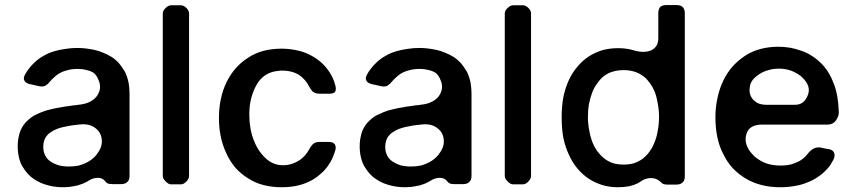

<svg xmlns="http://www.w3.org/2000/svg" viewBox="-20 -747 3457 778"><path d="M431.6 -516.6Q416 -526.4 398.4 -533.2Q380.9 -541 362.3 -544.9Q343.8 -548.8 326.2 -550.8Q309.6 -552.7 293 -552.7Q268.6 -552.7 245.1 -548.8Q221.7 -545.9 199.2 -539.1Q175.8 -532.2 156.2 -520.5Q136.7 -509.8 120.1 -494.1Q108.4 -483.4 98.6 -470.7Q88.9 -459 81.1 -444.3Q73.2 -429.7 79.1 -419.9Q84 -410.2 100.6 -406.2Q109.4 -404.3 118.2 -402.3Q127 -400.4 135.7 -398.4Q154.3 -393.6 165 -400.4Q175.8 -407.2 185.5 -419.9Q190.4 -425.8 197.3 -431.6Q203.1 -437.5 210.9 -443.4Q226.6 -455.1 247.1 -460.9Q268.6 -467.8 294.9 -467.8Q313.5 -467.8 328.1 -463.9Q343.8 -460.9 355.5 -454.1Q372.1 -445.3 381.8 -416Q391.6 -387.7 375 -361.3Q366.2 -346.7 346.7 -335.9Q328.1 -325.2 296.9 -322.3Q288.1 -320.3 279.3 -320.3Q270.5 -319.3 260.7 -317.4Q260.7 -317.4 260.7 -317.4Q241.2 -315.4 222.7 -311.5Q203.1 -308.6 184.6 -303.7Q166 -299.8 149.4 -293Q132.8 -286.1 117.2 -278.3Q102.5 -269.5 90.8 -257.8Q78.1 -246.1 69.3 -230.5Q60.5 -215.8 56.6 -196.3Q51.8 -177.7 51.8 -154.3Q51.8 -127.9 57.6 -105.5Q63.5 -82 76.2 -64.5Q87.9 -45.9 104.5 -31.2Q121.1 -17.6 141.6 -7.8Q163.1 2 186.5 6.8Q210 11.7 235.4 11.7Q258.8 11.7 277.3 7.8Q296.9 4.9 313.5 -2Q321.3 -4.9 328.1 -8.8Q335 -11.7 341.8 -16.6Q358.4 -26.4 377 -26.4Q395.5 -26.4 406.2 -12.7Q409.2 -7.8 416 -3.9Q421.9 -1 434.6 -1Q447.3 -1 471.7 -1Q487.3 -1 496.1 -9.8Q504.9 -17.6 504.9 -34.2Q504.9 -143.6 504.9 -363.3Q504.9 -393.6 500 -417Q494.1 -441.4 484.4 -460Q484.4 -460 484.4 -459Q473.6 -477.5 460.9 -492.2Q447.3 -506.8 431.6 -516.6ZM334 -89.8Q318.4 -81.1 299.8 -76.2Q280.3 -72.3 258.8 -72.3Q237.3 -72.3 217.8 -77.1Q199.2 -83 184.6 -92.8Q169.9 -102.5 163.1 -117.2Q155.3 -131.8 155.3 -152.3Q155.3 -166 159.2 -177.7Q163.1 -189.5 170.9 -198.2Q177.7 -207 188.5 -212.9Q198.2 -219.7 210.9 -224.6Q223.6 -229.5 237.3 -232.4Q252 -235.4 267.6 -238.3Q274.4 -239.3 282.2 -240.2Q290 -241.2 299.8 -242.2Q321.3 -245.1 338.9 -241.2Q356.4 -236.3 368.2 -226.6Q390.6 -209 392.6 -178.7Q394.5 -149.4 372.1 -122.1Q372.1 -121.1 372.1 -121.1Q364.3 -111.3 354.5 -103.5Q345.7 -95.7 334 -89.8Z M639.6 -692.4Q639.6 -704.1 651.4 -714.8Q662.1 -725.6 673.8 -725.6Q683.6 -725.6 693.4 -725.6Q703.1 -725.6 712.9 -725.6Q724.6 -725.6 735.4 -714.8Q746.1 -704.1 746.1 -692.4Q746.1 -527.3 746.1 -363.3Q746.1 -198.2 746.1 -34.2Q746.1 -22.5 735.4 -11.7Q724.6 0 712.9 0Q703.1 0 693.4 0Q683.6 0 673.8 0Q662.1 0 651.4 -11.7Q639.6 -22.5 639.6 -34.2Q639.6 -198.2 639.6 -363.3Q639.6 -527.3 639.6 -692.4Z M1311.5 -367.2Q1333 -367.2 1337.9 -375Q1340.8 -379.9 1340.8 -387.7Q1340.8 -392.6 1338.9 -400.4Q1335 -417 1327.1 -433.6Q1319.3 -449.2 1309.6 -462.9Q1293.9 -484.4 1274.4 -500Q1254.9 -515.6 1230.5 -527.3Q1206.1 -539.1 1178.7 -543.9Q1151.4 -549.8 1120.1 -549.8Q1082 -549.8 1047.9 -541Q1014.6 -532.2 986.3 -513.7Q958 -496.1 935.5 -470.7Q914.1 -446.3 898.4 -415Q882.8 -382.8 875 -346.7Q867.2 -309.6 867.2 -268.6Q867.2 -226.6 875 -191.4Q882.8 -155.3 898.4 -123Q913.1 -91.8 934.6 -66.4Q957 -42 985.4 -24.4Q1013.7 -5.9 1047.9 2.9Q1082 11.7 1121.1 11.7Q1153.3 11.7 1181.6 5.9Q1210 0 1233.4 -11.7Q1257.8 -23.4 1276.4 -40Q1295.9 -55.7 1310.5 -77.1Q1320.3 -90.8 1327.1 -106.4Q1334 -122.1 1338.9 -138.7Q1342.8 -154.3 1335.9 -163.1Q1329.1 -171.9 1311.5 -171.9Q1299.8 -171.9 1275.4 -171.9Q1255.9 -171.9 1247.1 -162.1Q1238.3 -153.3 1231.4 -139.6Q1228.5 -134.8 1225.6 -129.9Q1222.7 -125 1218.8 -121.1Q1210 -110.4 1200.2 -102.5Q1189.5 -94.7 1177.7 -88.9Q1170.9 -85.9 1163.1 -83Q1155.3 -81.1 1147.5 -79.1Q1098.6 -71.3 1063.5 -99.6Q1029.3 -127.9 1010.7 -172.9Q1000 -198.2 995.1 -225.6Q990.2 -253.9 990.2 -281.2Q989.3 -347.7 1018.6 -401.4Q1047.9 -455.1 1109.4 -460Q1112.3 -460 1116.2 -460.9Q1119.1 -460.9 1123 -460.9Q1148.4 -460.9 1168.9 -454.1Q1189.5 -447.3 1204.1 -433.6Q1212.9 -425.8 1219.7 -417Q1226.6 -408.2 1231.4 -398.4Q1238.3 -384.8 1247.1 -376Q1256.8 -367.2 1276.4 -367.2Q1276.4 -367.2 1275.4 -367.2Q1284.2 -367.2 1293.9 -367.2Q1302.7 -367.2 1311.5 -367.2Z M1817.4 -516.6Q1801.8 -526.4 1784.2 -533.2Q1766.6 -541 1748 -544.9Q1729.5 -548.8 1711.9 -550.8Q1695.3 -552.7 1678.7 -552.7Q1654.3 -552.7 1630.9 -548.8Q1607.4 -545.9 1585 -539.1Q1561.5 -532.2 1542 -520.5Q1522.5 -509.8 1505.9 -494.1Q1494.1 -483.4 1484.4 -470.7Q1474.6 -459 1466.8 -444.3Q1459 -429.7 1464.8 -419.9Q1469.7 -410.2 1486.3 -406.2Q1495.1 -404.3 1503.9 -402.3Q1512.7 -400.4 1521.5 -398.4Q1540 -393.6 1550.8 -400.4Q1561.5 -407.2 1571.3 -419.9Q1576.2 -425.8 1583 -431.6Q1588.9 -437.5 1596.7 -443.4Q1612.3 -455.1 1632.8 -460.9Q1654.3 -467.8 1680.7 -467.8Q1699.2 -467.8 1713.9 -463.9Q1729.5 -460.9 1741.2 -454.1Q1757.8 -445.3 1767.6 -416Q1777.3 -387.7 1760.7 -361.3Q1752 -346.7 1732.4 -335.9Q1713.9 -325.2 1682.6 -322.3Q1673.8 -320.3 1665 -320.3Q1656.2 -319.3 1646.5 -317.4Q1646.5 -317.4 1646.5 -317.4Q1627 -315.4 1608.4 -311.5Q1588.9 -308.6 1570.3 -303.7Q1551.8 -299.8 1535.2 -293Q1518.6 -286.1 1502.9 -278.3Q1488.3 -269.5 1476.6 -257.8Q1463.9 -246.1 1455.1 -230.5Q1446.3 -215.8 1442.4 -196.3Q1437.5 -177.7 1437.5 -154.3Q1437.5 -127.9 1443.4 -105.5Q1449.2 -82 1461.9 -64.5Q1473.6 -45.9 1490.2 -31.2Q1506.8 -17.6 1527.3 -7.8Q1548.8 2 1572.3 6.8Q1595.7 11.7 1621.1 11.7Q1644.5 11.7 1663.1 7.8Q1682.6 4.9 1699.2 -2Q1707 -4.9 1713.9 -8.8Q1720.7 -11.7 1727.5 -16.6Q1744.1 -26.4 1762.7 -26.4Q1781.2 -26.4 1792 -12.7Q1794.9 -7.8 1801.8 -3.9Q1807.6 -1 1820.3 -1Q1833 -1 1857.4 -1Q1873 -1 1881.8 -9.8Q1890.6 -17.6 1890.6 -34.2Q1890.6 -143.6 1890.6 -363.3Q1890.6 -393.6 1885.7 -417Q1879.9 -441.4 1870.1 -460Q1870.1 -460 1870.1 -459Q1859.4 -477.5 1846.7 -492.2Q1833 -506.8 1817.4 -516.6ZM1719.7 -89.8Q1704.1 -81.1 1685.5 -76.2Q1666 -72.3 1644.5 -72.3Q1623 -72.3 1603.5 -77.1Q1585 -83 1570.3 -92.8Q1555.7 -102.5 1548.8 -117.2Q1541 -131.8 1541 -152.3Q1541 -166 1544.9 -177.7Q1548.8 -189.5 1556.6 -198.2Q1563.5 -207 1574.2 -212.9Q1584 -219.7 1596.7 -224.6Q1609.4 -229.5 1623 -232.4Q1637.7 -235.4 1653.3 -238.3Q1660.2 -239.3 1668 -240.2Q1675.8 -241.2 1685.5 -242.2Q1707 -245.1 1724.6 -241.2Q1742.2 -236.3 1753.9 -226.6Q1776.4 -209 1778.3 -178.7Q1780.3 -149.4 1757.8 -122.1Q1757.8 -121.1 1757.8 -121.1Q1750 -111.3 1740.2 -103.5Q1731.4 -95.7 1719.7 -89.8Z M2025.4 -692.4Q2025.4 -704.1 2037.1 -714.8Q2047.9 -725.6 2059.6 -725.6Q2069.3 -725.6 2079.1 -725.6Q2088.9 -725.6 2098.6 -725.6Q2110.4 -725.6 2121.1 -714.8Q2131.8 -704.1 2131.8 -692.4Q2131.8 -527.3 2131.8 -363.3Q2131.8 -198.2 2131.8 -34.2Q2131.8 -22.5 2121.1 -11.7Q2110.4 0 2098.6 0Q2088.9 0 2079.1 0Q2069.3 0 2059.6 0Q2047.9 0 2037.1 -11.7Q2025.4 -22.5 2025.4 -34.2Q2025.4 -198.2 2025.4 -363.3Q2025.4 -527.3 2025.4 -692.4Z M2680.7 -726.6Q2664.1 -726.6 2655.3 -718.8Q2647.5 -710 2647.5 -693.4Q2647.5 -659.2 2647.5 -591.8Q2647.5 -556.6 2618.2 -543Q2588.9 -530.3 2544.9 -543.9Q2532.2 -547.9 2516.6 -549.8Q2502 -551.8 2484.4 -551.8Q2451.2 -551.8 2421.9 -543.9Q2392.6 -535.2 2366.2 -518.6Q2340.8 -502 2320.3 -477.5Q2299.8 -454.1 2285.2 -422.9Q2270.5 -390.6 2262.7 -353.5Q2255.9 -315.4 2255.9 -271.5Q2255.9 -226.6 2262.7 -188.5Q2270.5 -151.4 2285.2 -120.1Q2299.8 -87.9 2320.3 -63.5Q2340.8 -39.1 2366.2 -22.5Q2391.6 -5.9 2420.9 2.9Q2450.2 11.7 2483.4 11.7Q2508.8 11.7 2529.3 7.8Q2549.8 2.9 2565.4 -4.9Q2569.3 -7.8 2573.2 -9.8Q2577.1 -11.7 2580.1 -14.6Q2599.6 -26.4 2621.1 -25.4Q2642.6 -24.4 2659.2 -7.8Q2663.1 -2.9 2668.9 -1Q2675.8 1 2683.6 1Q2696.3 1 2720.7 1Q2737.3 1 2746.1 -7.8Q2754.9 -15.6 2754.9 -32.2Q2754.9 -252.9 2754.9 -693.4Q2754.9 -710 2746.1 -718.8Q2737.3 -726.6 2720.7 -726.6Q2720.7 -726.6 2719.7 -726.6Q2710 -726.6 2700.2 -726.6Q2690.4 -726.6 2680.7 -726.6ZM2621.1 -146.5Q2613.3 -133.8 2604.5 -123Q2594.7 -112.3 2584 -103.5Q2584 -103.5 2583 -102.5Q2582 -102.5 2581.1 -101.6Q2565.4 -90.8 2546.9 -85Q2528.3 -80.1 2506.8 -80.1Q2483.4 -80.1 2463.9 -85.9Q2443.4 -92.8 2427.7 -105.5Q2412.1 -118.2 2399.4 -135.7Q2387.7 -152.3 2378.9 -174.8Q2371.1 -196.3 2367.2 -220.7Q2362.3 -246.1 2362.3 -273.4Q2362.3 -300.8 2366.2 -324.2Q2371.1 -348.6 2378.9 -370.1Q2386.7 -391.6 2399.4 -408.2Q2411.1 -425.8 2426.8 -438.5Q2443.4 -451.2 2463.9 -457Q2483.4 -462.9 2507.8 -462.9Q2528.3 -462.9 2545.9 -458Q2564.5 -453.1 2579.1 -443.4Q2580.1 -442.4 2582 -441.4Q2584 -440.4 2585 -439.5Q2597.7 -430.7 2606.4 -418.9Q2616.2 -408.2 2624 -393.6Q2626 -388.7 2628.9 -383.8Q2631.8 -377.9 2633.8 -373Q2641.6 -351.6 2645.5 -326.2Q2650.4 -301.8 2650.4 -273.4Q2650.4 -244.1 2645.5 -218.8Q2641.6 -193.4 2632.8 -171.9Q2632.8 -171.9 2632.8 -171.9Q2629.9 -165 2627 -158.2Q2624 -152.3 2621.1 -146.5Z M3334 -242.2Q3355.5 -242.2 3367.2 -258.8Q3378.9 -275.4 3378.9 -291Q3378.9 -292 3378.9 -292Q3377.9 -326.2 3373 -354.5Q3368.2 -383.8 3358.4 -408.2Q3348.6 -434.6 3335 -456.1Q3321.3 -477.5 3303.7 -494.1Q3286.1 -510.7 3266.6 -522.5Q3247.1 -535.2 3224.6 -542Q3203.1 -549.8 3180.7 -553.7Q3158.2 -557.6 3134.8 -557.6Q3095.7 -557.6 3062.5 -548.8Q3028.3 -540 3000 -521.5Q2971.7 -502.9 2949.2 -478.5Q2926.8 -453.1 2911.1 -420.9Q2895.5 -388.7 2887.7 -351.6Q2878.9 -313.5 2878.9 -271.5Q2878.9 -228.5 2886.7 -191.4Q2894.5 -153.3 2911.1 -122.1Q2926.8 -89.8 2949.2 -65.4Q2972.7 -41 3002 -23.4Q3031.2 -5.9 3066.4 2.9Q3100.6 11.7 3141.6 11.7Q3171.9 11.7 3199.2 6.8Q3225.6 2.9 3249 -6.8Q3273.4 -15.6 3293 -29.3Q3312.5 -42 3328.1 -58.6Q3336.9 -67.4 3343.8 -77.1Q3350.6 -87.9 3356.4 -98.6Q3364.3 -113.3 3360.4 -127Q3355.5 -139.6 3338.9 -142.6Q3330.1 -144.5 3321.3 -145.5Q3311.5 -147.5 3303.7 -149.4Q3289.1 -151.4 3276.4 -144.5Q3263.7 -137.7 3253.9 -125Q3251 -121.1 3248 -118.2Q3245.1 -114.3 3242.2 -111.3Q3232.4 -102.5 3221.7 -95.7Q3210.9 -89.8 3198.2 -85Q3185.5 -80.1 3171.9 -78.1Q3158.2 -76.2 3142.6 -76.2Q3119.1 -76.2 3098.6 -81.1Q3078.1 -85.9 3060.5 -96.7Q3048.8 -103.5 3038.1 -112.3Q3028.3 -122.1 3019.5 -132.8Q2993.2 -168.9 3004.9 -205.1Q3016.6 -242.2 3068.4 -242.2Q3068.4 -242.2 3069.3 -242.2Q3135.7 -242.2 3201.2 -242.2Q3267.6 -242.2 3334 -242.2ZM3056.6 -446.3Q3074.2 -458 3093.8 -462.9Q3113.3 -468.8 3135.7 -468.8Q3157.2 -468.8 3174.8 -463.9Q3193.4 -459 3209 -449.2Q3214.8 -446.3 3219.7 -442.4Q3225.6 -438.5 3230.5 -433.6Q3268.6 -397.5 3252.9 -360.4Q3238.3 -322.3 3201.2 -322.3Q3163.1 -322.3 3086.9 -322.3Q3067.4 -322.3 3052.7 -328.1Q3039.1 -335 3030.3 -344.7Q3014.6 -364.3 3017.6 -389.6Q3019.5 -416 3040 -433.6Q3040 -433.6 3040 -433.6Q3043.9 -437.5 3047.9 -440.4Q3051.8 -443.4 3056.6 -446.3Z"/></svg>

Font: DeepSea
Style: Medium
Weight: 500
Designer: Stem
Version: Version 3.019;git-0a5106e0b